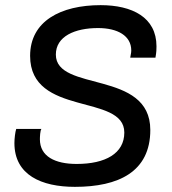

<svg xmlns="http://www.w3.org/2000/svg" viewBox="-20 -716 669 746"><path d="M371 -696C216 -696 97 -634 97 -499C97 -261 463 -354 463 -201C463 -120 390 -79 278 -79C194 -79 135 -108 135 -175C135 -183 136 -210 141 -215H43C39 -203 36 -177 36 -160C36 -36 141 10 271 10C440 10 564 -48 564 -211C564 -446 197 -357 197 -504C197 -575 271 -607 361 -607C437 -607 490 -577 490 -520C490 -516 490 -512 486 -492H584C588 -515 588 -525 588 -536C588 -649 493 -696 371 -696Z"/></svg>

Font: Chivo
Style: Italic
Weight: 400
Italic angle: -8°
Designer: Hector Gatti
Foundry: Omnibus-Type
Version: Version 1.003;PS 001.003;hotconv 1.0.70;makeotf.lib2.5.58329